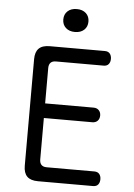

<svg xmlns="http://www.w3.org/2000/svg" viewBox="-62 -988 723 1034"><g transform="rotate(5 300.0 -471.0)"><path d="M185 -421H447Q465 -421 475.5 -410Q486 -399 486 -382Q486 -364 475.5 -353Q465 -342 447 -342H185V-118Q185 -99 194.5 -89Q204 -79 223 -79H481Q499 -79 508 -68Q517 -57 517 -40Q517 -22 508 -11Q499 0 481 0H183Q143 0 124 -19Q105 -38 105 -77V-653Q105 -692 124 -711Q143 -730 183 -730H481Q499 -730 508 -719Q517 -708 517 -690Q517 -673 508 -662Q499 -651 481 -651H223Q204 -651 194.5 -641Q185 -631 185 -612ZM311 -818Q280 -818 261.5 -835Q243 -852 243 -880Q243 -908 261.5 -925Q280 -942 311 -942Q342 -942 360.5 -925Q379 -908 379 -880Q379 -852 360.5 -835Q342 -818 311 -818Z"/></g></svg>

Font: Maple Mono Normal NL Light
Style: Regular
Weight: 300
Monospace: yes
Designer: subframe7536
Version: Version 7.000